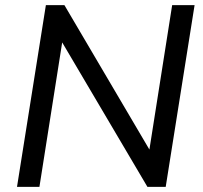

<svg xmlns="http://www.w3.org/2000/svg" viewBox="-20 -725 788 745"><path d="M46 0 158 -705H230L576 -117L556 -121L648 -705H735L623 0H552L205 -588L225 -584L133 0Z"/></svg>

Font: Mulish ExtraLight Medium
Style: Italic
Weight: 500
Italic angle: -9°
Version: Version 3.603